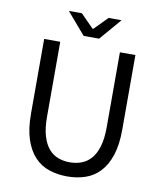

<svg xmlns="http://www.w3.org/2000/svg" viewBox="-90 -891 826 976"><g transform="rotate(10 322.5 -403.0)"><path d="M87 -656H170V-269Q170 -210 182 -170Q194 -130 214.5 -106Q235 -82 263 -71.5Q291 -61 323 -61Q356 -61 384 -71.5Q412 -82 433 -106Q454 -130 466 -170Q478 -210 478 -269V-656H558V-271Q558 -192 540 -138Q522 -84 490.5 -50.5Q459 -17 416 -2.5Q373 12 323 12Q273 12 229.5 -2.5Q186 -17 154.5 -50.5Q123 -84 105 -138Q87 -192 87 -271ZM458 -818 362 -706H282L186 -818H253L320 -750H324L391 -818Z"/></g></svg>

Font: Myanmar Sanpya
Style: Regular
Weight: 400
Designer: Danh Hong
Foundry: Google Inc.
Version: Version 2.00 November 22, 2015